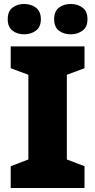

<svg xmlns="http://www.w3.org/2000/svg" viewBox="-20 -948 480 968"><path d="M406 0H34V-110L123 -144V-571L34 -604V-714H406V-604L317 -571V-144L406 -110ZM19 -851Q19 -891 43 -909.5Q67 -928 102 -928Q136 -928 161 -909.5Q186 -891 186 -851Q186 -812 161 -793.5Q136 -775 102 -775Q67 -775 43 -793.5Q19 -812 19 -851ZM253 -851Q253 -891 277 -909.5Q301 -928 337 -928Q371 -928 396 -909.5Q421 -891 421 -851Q421 -812 396 -793.5Q371 -775 337 -775Q301 -775 277 -793.5Q253 -812 253 -851Z"/></svg>

Font: Noto Sans Lao Black
Style: Regular
Weight: 900
Designer: Monotype Design Team
Foundry: Monotype Imaging Inc.
Version: Version 2.003; ttfautohint (v1.8.4.7-5d5b)